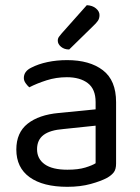

<svg xmlns="http://www.w3.org/2000/svg" viewBox="-20 -707 539 741"><path d="M240 -52Q282 -52 309.5 -60.5Q337 -69 349 -77V-222L225 -209Q173 -205 148 -186Q123 -167 123 -131Q123 -94 152.5 -73Q182 -52 240 -52ZM239 -475Q326 -475 377 -436Q428 -397 428 -313V-76Q428 -54 419.5 -42.5Q411 -31 394 -21Q370 -8 330 3Q290 14 240 14Q146 14 94.5 -23Q43 -60 43 -130Q43 -195 86.5 -229.5Q130 -264 207 -271L349 -285V-313Q349 -363 319 -386Q289 -409 238 -409Q197 -409 159.5 -397Q122 -385 93 -370Q85 -377 78.5 -386.5Q72 -396 72 -406Q72 -432 101 -446Q128 -460 163.5 -467.5Q199 -475 239 -475ZM218 -578 315 -687Q337 -686 350.5 -674.5Q364 -663 364 -649Q364 -636 358 -627Q352 -618 338 -605L247 -516Q228 -516 215.5 -526.5Q203 -537 203 -550Q203 -559 208 -565.5Q213 -572 218 -578Z"/></svg>

Font: Baloo Tamma 2
Style: Regular
Weight: 400
Designer: Divya Kowshik, Shuchita Grover and Ek Type
Foundry: Ek Type
Version: Version 1.700